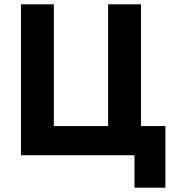

<svg xmlns="http://www.w3.org/2000/svg" viewBox="-20 -718 812 888"><path d="M602 0H77V-698H229V-135H480V-698H632V-135H745V150H602Z"/></svg>

Font: Plexus Sans Bold
Style: Regular
Weight: 700
Version: Version 2.001;PS 002.001;hotconv 1.0.70;makeotf.lib2.5.58329